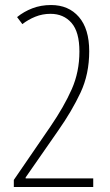

<svg xmlns="http://www.w3.org/2000/svg" viewBox="-20 -744 436 764"><path d="M351 0H35V-28L181 -241Q235 -320 265.5 -389Q296 -458 296 -539Q296 -617 264.5 -653Q233 -689 181 -689Q149 -689 120.5 -677.5Q92 -666 69 -648L48 -676Q75 -698 109 -711Q143 -724 183 -724Q253 -724 294 -676.5Q335 -629 335 -540Q335 -449 300.5 -375.5Q266 -302 212 -225L82 -38V-34H351Z"/></svg>

Font: Noto Sans Arabic UI XCn XLt
Style: Regular
Weight: 200
Width: 2
Designer: Monotype Design Team, Nadine Chahine and Nizar Qandah
Foundry: Monotype Imaging Inc.
Version: Version 2.010; ttfautohint (v1.8.4.7-5d5b)